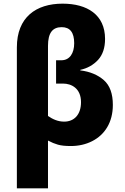

<svg xmlns="http://www.w3.org/2000/svg" viewBox="-20 -785 678 1045"><path d="M241.2 240.2V-20C260.3 -9.8 278.3 -2.4 295.4 2.4C312.5 7.3 335.4 9.8 365.2 9.8C407.7 9.8 446.8 1 481.4 -16.6C550.8 -51.8 594.2 -119.6 594.2 -213.9C594.2 -274.9 578.1 -319.8 545.4 -348.6C512.7 -377.4 469.7 -395.5 417 -401.9V-404.8C455.6 -413.1 487.8 -431.2 513.7 -459C539.1 -486.8 551.8 -524.9 551.8 -573.2C551.8 -705.1 454.1 -765.1 320.8 -765.1C176.3 -765.1 71.8 -691.4 71.8 -526.9V240.2ZM329.1 -123C294.4 -123 266.1 -136.7 241.2 -153.8V-535.2C241.2 -606.9 266.6 -637.2 315.9 -637.2C361.3 -637.2 383.8 -607.9 383.8 -549.8C383.8 -495.1 359.4 -457 314 -457H285.2V-330.1H323.2C368.7 -330.1 420.9 -304.2 420.9 -229C420.9 -161.1 383.8 -123 329.1 -123Z"/></svg>

Font: Noto Reveo Sans
Style: Regular
Weight: 800
Designer: Monotype Design Team
Foundry: Monotype Imaging Inc.
Version: Version 2.007